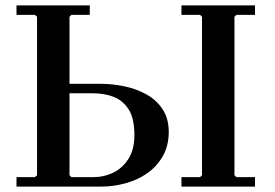

<svg xmlns="http://www.w3.org/2000/svg" viewBox="-20 -690 1018 710"><path d="M354 -380Q395 -380 439 -371Q483 -362 520.5 -341.5Q558 -321 581 -286.5Q604 -252 604 -202Q604 -151 582 -112.5Q560 -74 524 -49Q488 -24 443.5 -12Q399 0 354 0H41V-35H109L117 -42V-628L109 -635H41V-670H312V-635H244L237 -628V-380ZM325 -35Q365 -35 399.5 -52Q434 -69 455.5 -103.5Q477 -138 477 -190Q477 -252 456 -285Q435 -318 401 -331.5Q367 -345 325 -345H237V-42L244 -35ZM923 -635H854L847 -628V-42L854 -35H923V0H651V-35H720L727 -42V-628L720 -635H651V-670H923Z"/></svg>

Font: Brygada 1918 SemiBold
Style: Regular
Weight: 600
Designer: Mateusz Machalski | Borys Kosmynka | Przemek Hoffer
Foundry: NIEPODLEGLA 2018
Version: Version 3.006